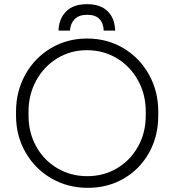

<svg xmlns="http://www.w3.org/2000/svg" viewBox="-20 -885 838 922"><path d="M57 -330V-349Q57 -447 102 -527.5Q147 -608 225 -654Q303 -700 398 -700Q494 -700 572 -654Q650 -608 695 -527.5Q740 -447 740 -349V-330Q740 -231 696 -152Q652 -73 575 -28Q498 17 402 17Q305 17 226.5 -28.5Q148 -74 102.5 -153.5Q57 -233 57 -330ZM680 -330V-349Q680 -432 642.5 -499.5Q605 -567 540.5 -605.5Q476 -644 397 -644Q319 -644 255 -605Q191 -566 154 -498.5Q117 -431 117 -349V-330Q117 -248 154 -181.5Q191 -115 255.5 -77Q320 -39 399 -39Q478 -39 542 -77Q606 -115 643 -181.5Q680 -248 680 -330ZM533 -738H478Q477 -773 457.5 -793.5Q438 -814 399 -814Q359 -814 338.5 -793Q318 -772 316 -738H261Q263 -795 297.5 -830Q332 -865 398 -865Q462 -865 496.5 -831.5Q531 -798 533 -738Z"/></svg>

Font: Bellota Text
Style: Regular
Weight: 400
Designer: Kemie Guaida
Foundry: Kemie Guaida
Version: Version 4.001